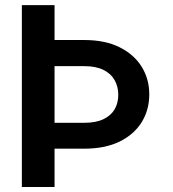

<svg xmlns="http://www.w3.org/2000/svg" viewBox="-20 -748 693 768"><path d="M67.4 -727.5H198.2V0H67.4ZM128.9 -587.9H316.9Q400.9 -587.9 458.7 -558.8Q516.6 -529.8 546.9 -480.7Q577.1 -431.6 577.1 -370.6Q577.1 -308.6 546.9 -259.5Q516.6 -210.4 458.7 -181.9Q400.9 -153.3 316.9 -153.3H128.9V-256.8H316.9Q363.3 -256.8 393.6 -271.2Q423.8 -285.6 438.5 -310.8Q453.1 -335.9 453.1 -368.7Q453.1 -401.4 438.5 -427.5Q423.8 -453.6 393.6 -468.5Q363.3 -483.4 316.9 -483.4H128.9Z"/></svg>

Font: Inter 17pt SemiBold
Style: Regular
Weight: 600
Version: Version 4.001;git-66647c0bb